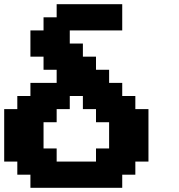

<svg xmlns="http://www.w3.org/2000/svg" viewBox="-20 -895 852 915"><path d="M125 0H562.5V-62.5H625V-125H687.5V-375H625V-437.5H562.5V-500H500V-562.5H437.5V-625H375V-687.5H312.5V-750H562.5V-875H250V-812.5H187.5V-750H125V-625H187.5V-562.5H250V-500H125V-437.5H62.5V-375H0V-125H62.5V-62.5H125ZM437.5 -125H250V-187.5H187.5V-312.5H250V-375H312.5V-437.5H375V-375H437.5V-312.5H500V-187.5H437.5Z"/></svg>

Font: Faithful 32x
Style: Semibold
Weight: 400
Foundry: Faithful Resource Pack
Version: Version 1.0; January 27, 2023